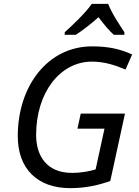

<svg xmlns="http://www.w3.org/2000/svg" viewBox="-20 -964 718 994"><path d="M72 -259C72 -90 174 10 343 10C427 10 491 -6 551 -27L627 -376H398L381 -298H521L475 -87C446 -78 403 -69 352 -69C224 -69 167 -155 167 -265C167 -486 292 -645 456 -645C524 -645 579 -625 630 -604L664 -682C605 -709 544 -724 457 -724C228 -724 72 -520 72 -259ZM315 -784H373C408 -807 450 -839 490 -875C517 -839 545 -805 569 -784H624V-797C599 -836 560 -892 540 -944H455C428 -902 348 -826 315 -797Z"/></svg>

Font: BC Sans
Style: Italic
Weight: 400
Italic angle: -12°
Designer: Monotype Design Team
Designer: Province of B.C.
Foundry: Monotype Imaging Inc.
Version: Version 2.000;GOOG;noto-source:20170915:90ef993387c0